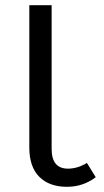

<svg xmlns="http://www.w3.org/2000/svg" viewBox="-20 -708 401 740"><path d="M315 -80 349 -25Q300 12 238 12Q170 12 131.5 -26.5Q93 -65 93 -139V-688H179V-134Q179 -58 242 -58Q279 -58 315 -80Z"/></svg>

Font: FiraGO Book
Style: Regular
Weight: 350
Designer: bBox Type
Foundry: bBox Type GmbH
Version: Version 1.001;PS 001.001;hotconv 1.0.88;makeotf.lib2.5.64775